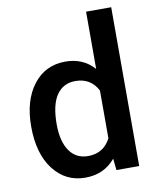

<svg xmlns="http://www.w3.org/2000/svg" viewBox="-85 -816 734 893"><g transform="rotate(-10 282.0 -370.0)"><path d="M38.6 -268.1Q38.6 -390.1 95.2 -464.1Q151.9 -538.1 247.1 -538.1Q331.1 -538.1 382.8 -479.5V-750H501.5V0H394L388.2 -54.7Q335 9.8 246.1 9.8Q153.3 9.8 95.9 -64.9Q38.6 -139.6 38.6 -268.1ZM157.2 -257.8Q157.2 -177.2 188.2 -132.1Q219.2 -86.9 276.4 -86.9Q349.1 -86.9 382.8 -151.9V-377.4Q350.1 -440.9 277.3 -440.9Q219.7 -440.9 188.5 -395.3Q157.2 -349.6 157.2 -257.8Z"/></g></svg>

Font: Shabnam Medium FD
Style: Medium-FD
Weight: 500
Foundry: DejaVu fonts team - Redesigned by Saber Rastikerdar - Based on Vazir font
Version: Version 5.0.0